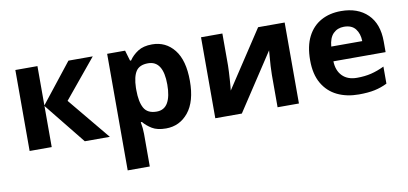

<svg xmlns="http://www.w3.org/2000/svg" viewBox="-73 -796 2709 1275"><g transform="rotate(-10 1281.5 -158.0)"><path d="M436 -546H600L384 -284L619 0H450L227 -277V0H78V-546H227V-281Z M1001 -556Q1093 -556 1150 -484.5Q1207 -413 1207 -274Q1207 -135 1148 -62.5Q1089 10 997 10Q938 10 903 -11.5Q868 -33 846 -60H838Q846 -18 846 20V240H697V-546H818L839 -475H846Q868 -508 905 -532Q942 -556 1001 -556ZM953 -437Q895 -437 871.5 -401Q848 -365 846 -291V-275Q846 -196 869.5 -153.5Q893 -111 955 -111Q1006 -111 1030.5 -153.5Q1055 -196 1055 -276Q1055 -437 953 -437Z M1474 -546V-330Q1474 -313 1472.5 -288Q1471 -263 1469.5 -237Q1468 -211 1466 -191Q1464 -171 1463 -163L1715 -546H1894V0H1750V-218Q1750 -245 1752 -277.5Q1754 -310 1756.5 -338.5Q1759 -367 1760 -382L1509 0H1330V-546Z M2275 -556Q2388 -556 2454 -491.5Q2520 -427 2520 -308V-236H2168Q2170 -173 2205.5 -137Q2241 -101 2304 -101Q2357 -101 2400 -111.5Q2443 -122 2489 -144V-29Q2449 -9 2404.5 0.5Q2360 10 2297 10Q2215 10 2152 -20.5Q2089 -51 2053 -113Q2017 -175 2017 -269Q2017 -365 2049.5 -428.5Q2082 -492 2140 -524Q2198 -556 2275 -556ZM2276 -450Q2233 -450 2204.5 -422Q2176 -394 2171 -335H2380Q2379 -385 2354 -417.5Q2329 -450 2276 -450Z"/></g></svg>

Font: Noto IKEA Latin
Style: Bold
Weight: 700
Designer: Monotype Design Team
Foundry: Monotype Imaging Inc.
Version: Version 1.0